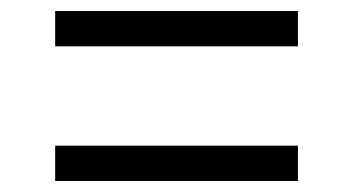

<svg xmlns="http://www.w3.org/2000/svg" viewBox="-20 -524 640 348"><path d="M80 -440V-504H520V-440ZM80 -196V-260H520V-196Z"/></svg>

Font: DM Mono Light
Style: Regular
Weight: 300
Designer: Colophon Foundry
Foundry: Colophon Foundry
Version: Version 1.000; ttfautohint (v1.8.2.53-6de2)